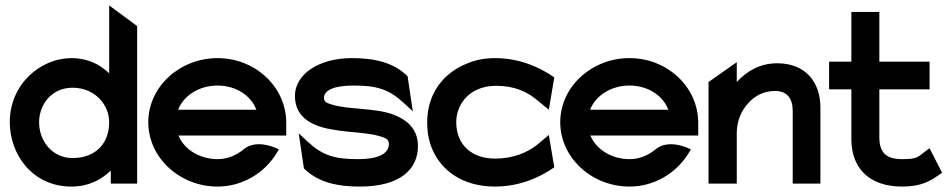

<svg xmlns="http://www.w3.org/2000/svg" viewBox="-20 -676 3498 707"><path d="M16 -226C16 -109 98 11 243 11C305 11 352 -13 388 -48V0H485V-580L382 -656V-406C349 -438 304 -462 243 -462C130 -462 16 -367 16 -226ZM124 -226C124 -291 170 -353 247 -353C330 -353 382 -290 382 -226C382 -148 332 -94 247 -94C174 -94 124 -155 124 -226Z M526 -226C526 -95 642 11 781 11C872 11 953 -38 998 -111L1007 -126L991 -133C990 -133 922 -164 877 -126C850 -104 818 -90 781 -90C715 -90 658 -126 637 -177H1034V-224C1034 -356 920 -462 781 -462C642 -462 526 -357 526 -226ZM636 -272C656 -324 713 -361 781 -361C848 -361 904 -325 924 -272Z M1066 -323C1066 -237 1139 -209 1210 -198C1266 -188 1336 -188 1380 -174C1401 -168 1412 -162 1412 -146C1412 -109 1371 -90 1299 -90C1212 -90 1168 -103 1111 -156L1080 -185L1099 -56C1153 -2 1228 11 1305 11C1459 11 1519 -57 1519 -138C1519 -204 1475 -237 1426 -255C1359 -279 1263 -272 1202 -291C1181 -297 1173 -302 1173 -316C1173 -345 1214 -361 1281 -361C1368 -361 1412 -348 1469 -295L1500 -266L1481 -395C1427 -449 1352 -462 1275 -462C1152 -462 1066 -401 1066 -323Z M1553 -225C1553 -192 1558 -160 1570 -131C1603 -48 1684 11 1803 11C1892 11 1967 -22 2021 -60L2001 -179L1958 -143C1920 -113 1868 -92 1803 -92C1718 -92 1660 -142 1660 -226C1660 -245 1664 -263 1671 -279C1691 -325 1736 -360 1808 -360C1873 -360 1920 -339 1957 -308L2001 -272L2021 -391C1967 -429 1892 -462 1803 -462C1766 -462 1733 -456 1702 -443C1617 -410 1553 -336 1553 -225Z M2043 -226C2043 -95 2159 11 2298 11C2389 11 2470 -38 2515 -111L2524 -126L2508 -133C2507 -133 2439 -164 2394 -126C2367 -104 2335 -90 2298 -90C2232 -90 2175 -126 2154 -177H2551V-224C2551 -356 2437 -462 2298 -462C2159 -462 2043 -357 2043 -226ZM2153 -272C2173 -324 2230 -361 2298 -361C2365 -361 2421 -325 2441 -272Z M2589 0H2693V-186C2693 -234 2712 -272 2737 -298C2759 -322 2791 -341 2834 -341C2879 -341 2899 -313 2899 -267V0H3001V-280C3001 -374 2946 -443 2842 -443C2777 -443 2729 -413 2693 -374V-447L2589 -374Z M3033 -347H3115V-160C3117 -52 3185 11 3302 11C3374 11 3406 -10 3439 -33L3449 -40L3403 -130L3389 -120C3359 -98 3360 -90 3302 -90C3242 -90 3218 -115 3218 -171V-347H3403V-449H3218V-632H3115V-449H3033Z"/></svg>

Font: Charger Sport
Style: Blk
Weight: 900
Designer: Jasper
Foundry: Cannot Into Space Fonts
Version: Version 1.1